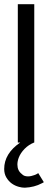

<svg xmlns="http://www.w3.org/2000/svg" viewBox="-27 -680 248 916"><path d="M91.5 215.5Q78 215.5 63.5 211.5Q44.5 206.5 29.2 195.5Q14 184.5 3.5 167Q-7 149.5 -7 126Q-7 52.5 69.5 0H58V-660H136.5V0H135.5Q109.5 10.5 90.2 30.2Q71 50 62.5 72Q56 89 56 105Q56 134.5 77.5 150.5Q87 161.5 106.5 161.5Q114 161.5 121.8 159.8Q129.5 158 136.5 155.5Q141 154 143.5 152.8Q146 151.5 148 150.5Q153.5 148 155.5 146L182 189Q180 191 172.5 194.5Q137 213.5 91.5 215.5Z"/></svg>

Font: Lucymar Sans
Style: Regular
Weight: 400
Foundry: The League of Moveable Type (original font) / Main changes by Cristiano Sobral with portions from Mirco Monsees
Version: Version 2.001;August 30, 2020;FontCreator 13.0.0.2681 64-bit